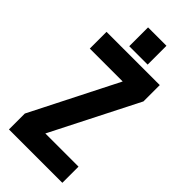

<svg xmlns="http://www.w3.org/2000/svg" viewBox="-271 -919 974 974"><g transform="rotate(45 216.0 -432.5)"><path d="M169 -116 406 -583V-700H24V-580H260L24 -114V0H407V-116ZM157 -865H289V-730H157Z"/></g></svg>

Font: Jockey One
Style: Regular
Weight: 400
Designer: TypeTogether
Foundry: TypeTogether
Version: Version 1.002